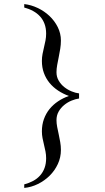

<svg xmlns="http://www.w3.org/2000/svg" viewBox="-20 -715 519 951"><path d="M371.6 -227.1Q354 -224.6 334.2 -216.6Q314.5 -208.5 297.9 -194.8Q281.2 -181.2 270.5 -162.4Q259.8 -143.6 259.8 -120.1Q259.8 -104 263.2 -86.2Q266.6 -68.4 270.8 -49.6Q274.9 -30.8 278.3 -11.2Q281.7 8.3 281.7 27.8Q281.7 64.5 266.6 97.2Q251.5 129.9 226.1 155Q200.7 180.2 168 196.3Q135.3 212.4 100.1 215.8V198.2Q124 191.9 144 181.2Q164.1 170.4 178.5 154.3Q192.9 138.2 200.7 116.9Q208.5 95.7 208.5 68.8Q208.5 51.8 205.3 35.2Q202.1 18.6 198 2.2Q193.8 -14.2 190.7 -30.8Q187.5 -47.4 187.5 -64.5Q187.5 -97.2 197.5 -125Q207.5 -152.8 225.3 -174.8Q243.2 -196.8 267.6 -213.1Q292 -229.5 321.3 -239.7Q292.5 -250 267.8 -266.4Q243.2 -282.7 225.3 -304.4Q207.5 -326.2 197.5 -353.3Q187.5 -380.4 187.5 -413.1Q187.5 -430.7 190.7 -447.5Q193.8 -464.4 198 -481Q202.1 -497.6 205.3 -514.4Q208.5 -531.2 208.5 -548.3Q208.5 -575.2 200.7 -596.4Q192.9 -617.7 178.5 -633.5Q164.1 -649.4 144 -660.4Q124 -671.4 100.1 -677.7V-694.8Q134.3 -690.9 166.7 -675.5Q199.2 -660.2 224.9 -636Q250.5 -611.8 266.1 -580.6Q281.7 -549.3 281.7 -514.2Q281.7 -493.7 278.3 -472.9Q274.9 -452.1 270.8 -431.9Q266.6 -411.6 263.2 -392.8Q259.8 -374 259.8 -356.9Q259.8 -334 270.8 -315.4Q281.7 -296.9 298.3 -283.7Q314.9 -270.5 334.5 -262.5Q354 -254.4 371.6 -252.4Z"/></svg>

Font: Doulos SIL
Style: Regular
Weight: 400
Designer: Walt Agee, Victor Gaultney, Peter Martin, Debbi Hosken
Foundry: SIL International
Version: Version 4.110; 2011; Maintenance release